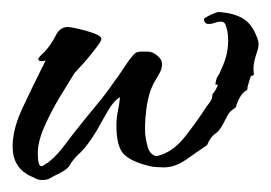

<svg xmlns="http://www.w3.org/2000/svg" viewBox="-20 -286 451 320"><path d="M51 14Q44 14 40.5 12Q37 10 32 8Q1 -6 1 -42Q1 -71 18 -107Q35 -143 48 -169L56 -185L49 -184Q44 -184 44 -188V-189Q48 -194 51.5 -197Q55 -200 58 -204Q66 -213 73 -227Q80 -241 93 -241Q97 -241 110.5 -238Q124 -235 136.5 -230.5Q149 -226 149 -221Q149 -218 141.5 -208Q134 -198 126 -188.5Q118 -179 114 -175Q110 -171 108 -168.5Q106 -166 104 -164Q94 -148 79.5 -124Q65 -100 54 -75Q43 -50 43 -31Q43 -9 49 -9Q51 -9 53.5 -11Q56 -13 60 -15Q75 -27 86.5 -42.5Q98 -58 110 -73Q125 -92 140.5 -110.5Q156 -129 169 -148Q176 -157 187.5 -174.5Q199 -192 206 -198Q210 -200 216 -200Q222 -200 226 -200Q234 -200 242 -193.5Q250 -187 250 -179V-178Q250 -170 243 -159L236 -147Q235 -145 234 -142.5Q233 -140 232 -138Q226 -123 223.5 -101Q221 -79 222 -62Q223 -53 226 -41.5Q229 -30 239 -26H242Q268 -32 289 -59Q310 -86 324 -108Q328 -113 331 -117.5Q334 -122 334 -129Q337 -132 340 -137.5Q343 -143 343 -145H339Q340 -155 343 -159Q346 -163 349 -171Q364 -202 359 -234Q358 -239 356 -244.5Q354 -250 348 -250Q343 -250 338 -248Q333 -246 328 -246Q320 -246 320 -255Q326 -259 331.5 -261.5Q337 -264 343 -266Q367 -265 383.5 -256Q400 -247 409 -222Q411 -216 411 -213Q411 -208 409.5 -203Q408 -198 406 -192Q404 -186 403 -179Q402 -172 403 -161L398 -159Q397 -156 394.5 -148Q392 -140 392 -136Q385 -133 380 -124Q375 -115 373 -107Q363 -101 359.5 -94Q356 -87 351 -78Q346 -68 338.5 -63Q331 -58 325 -44Q310 -34 291 -20.5Q272 -7 253 -7Q251 -7 242 -7.5Q233 -8 230 -9Q197 -17 185.5 -30Q174 -43 174 -77Q174 -89 176.5 -101Q179 -113 180 -124Q170 -119 158.5 -99Q147 -79 141 -68Q135 -58 127 -47Q119 -36 110 -28Q100 -18 96.5 -11Q93 -4 77 4Q70 7 64.5 10.5Q59 14 51 14Z"/></svg>

Font: Qwitcher Grypen
Style: Bold
Weight: 700
Designer: Robert E. Leuschke
Foundry: Robert E. Leuschke
Version: Version 1.100; ttfautohint (v1.8.3)